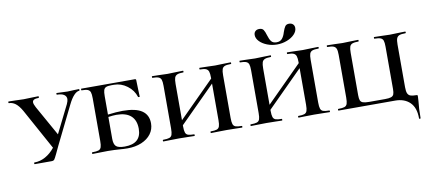

<svg xmlns="http://www.w3.org/2000/svg" viewBox="-77 -932 3024 1356"><g transform="rotate(-10 1435.5 -254.0)"><path d="M504 -456Q486 -456 465.5 -434.5Q445 -413 425 -372L292 -102Q269 -53 266 -47Q251 -15 245 -7.5Q239 0 225 0H104Q101 0 101 -6Q101 -12 104 -12Q145 -12 183 -33Q221 -54 251 -92L90 -385Q68 -423 46 -439.5Q24 -456 -1 -456Q-4 -456 -4 -462Q-4 -468 -1 -468L43 -467Q81 -465 107 -465Q132 -465 170 -467L212 -468Q215 -468 215 -462Q215 -456 212 -456Q168 -456 168 -432Q168 -419 181 -395L302 -179L401 -378Q411 -400 411 -413Q411 -433 394 -444.5Q377 -456 343 -456Q341 -456 341 -462Q341 -468 343 -468L372 -467Q396 -465 421 -465Q440 -465 466 -467L504 -468Q506 -468 506 -462Q506 -456 504 -456Z M963 -142Q963 -99 938.5 -66Q914 -33 870 -14.5Q826 4 770 4Q743 4 707 1Q693 0 673 -1Q653 -2 629 -2L568 -1Q550 0 519 0Q516 0 516 -6Q516 -12 519 -12Q550 -12 564 -17Q578 -22 583 -36.5Q588 -51 588 -81V-387Q588 -417 583 -431Q578 -445 564 -450.5Q550 -456 520 -456Q518 -456 518 -462Q518 -468 520 -468H904Q913 -468 913 -460Q913 -439 915 -393L917 -341Q917 -339 911.5 -339Q906 -339 905 -341Q890 -390 846.5 -422.5Q803 -455 752 -455H734Q708 -455 695.5 -449.5Q683 -444 678.5 -430Q674 -416 674 -386V-255Q736 -263 780 -263Q874 -263 918.5 -232.5Q963 -202 963 -142ZM871 -119Q871 -180 836 -211.5Q801 -243 732 -243Q709 -243 674 -238V-81Q674 -43 690 -27.5Q706 -12 752 -12Q871 -12 871 -119Z M1591 0Q1561 0 1544 -1L1480 -2L1415 -1Q1398 0 1368 0Q1366 0 1366 -6Q1366 -12 1368 -12Q1398 -12 1412 -17Q1426 -22 1431 -36.5Q1436 -51 1436 -81V-343L1182 -89V-81Q1182 -51 1187 -36.5Q1192 -22 1206 -17Q1220 -12 1250 -12Q1252 -12 1252 -6Q1252 0 1250 0Q1220 0 1204 -1L1138 -2L1076 -1Q1058 0 1027 0Q1024 0 1024 -6Q1024 -12 1027 -12Q1057 -12 1071.5 -17Q1086 -22 1091 -36.5Q1096 -51 1096 -81V-387Q1096 -417 1091 -431Q1086 -445 1071.5 -450.5Q1057 -456 1028 -456Q1026 -456 1026 -462Q1026 -468 1028 -468L1076 -467Q1116 -465 1138 -465Q1163 -465 1205 -467L1250 -468Q1252 -468 1252 -462Q1252 -456 1250 -456Q1221 -456 1206.5 -450Q1192 -444 1187 -429.5Q1182 -415 1182 -385V-125L1436 -379V-385Q1436 -415 1431 -429.5Q1426 -444 1412 -450Q1398 -456 1368 -456Q1366 -456 1366 -462Q1366 -468 1368 -468L1415 -467Q1455 -465 1480 -465Q1504 -465 1544 -467L1591 -468Q1594 -468 1594 -462Q1594 -456 1591 -456Q1561 -456 1547 -450.5Q1533 -445 1528 -431Q1523 -417 1523 -387V-81Q1523 -51 1528 -36.5Q1533 -22 1547 -17Q1561 -12 1591 -12Q1594 -12 1594 -6Q1594 0 1591 0Z M2219 0Q2189 0 2172 -1L2108 -2L2043 -1Q2026 0 1996 0Q1994 0 1994 -6Q1994 -12 1996 -12Q2026 -12 2040 -17Q2054 -22 2059 -36.5Q2064 -51 2064 -81V-343L1810 -89V-81Q1810 -51 1815 -36.5Q1820 -22 1834 -17Q1848 -12 1878 -12Q1880 -12 1880 -6Q1880 0 1878 0Q1848 0 1832 -1L1766 -2L1704 -1Q1686 0 1655 0Q1652 0 1652 -6Q1652 -12 1655 -12Q1685 -12 1699.5 -17Q1714 -22 1719 -36.5Q1724 -51 1724 -81V-387Q1724 -417 1719 -431Q1714 -445 1699.5 -450.5Q1685 -456 1656 -456Q1654 -456 1654 -462Q1654 -468 1656 -468L1704 -467Q1744 -465 1766 -465Q1791 -465 1833 -467L1878 -468Q1880 -468 1880 -462Q1880 -456 1878 -456Q1849 -456 1834.5 -450Q1820 -444 1815 -429.5Q1810 -415 1810 -385V-125L2064 -379V-385Q2064 -415 2059 -429.5Q2054 -444 2040 -450Q2026 -456 1996 -456Q1994 -456 1994 -462Q1994 -468 1996 -468L2043 -467Q2083 -465 2108 -465Q2132 -465 2172 -467L2219 -468Q2222 -468 2222 -462Q2222 -456 2219 -456Q2189 -456 2175 -450.5Q2161 -445 2156 -431Q2151 -417 2151 -387V-81Q2151 -51 2156 -36.5Q2161 -22 2175 -17Q2189 -12 2219 -12Q2222 -12 2222 -6Q2222 0 2219 0ZM1998 -612Q2007 -639 2016 -652Q2025 -665 2044 -665Q2062 -665 2072.5 -655Q2083 -645 2083 -628Q2083 -604 2062.5 -582.5Q2042 -561 2008 -548Q1974 -535 1937 -535Q1900 -535 1866.5 -548Q1833 -561 1812.5 -582.5Q1792 -604 1792 -628Q1792 -645 1802.5 -655Q1813 -665 1831 -665Q1852 -665 1861 -652Q1870 -639 1878 -611Q1886 -583 1898 -567Q1910 -551 1936 -551Q1962 -551 1976 -567.5Q1990 -584 1998 -612Z M2689 0H2283Q2280 0 2280 -6Q2280 -12 2283 -12Q2313 -12 2327.5 -17Q2342 -22 2347 -36.5Q2352 -51 2352 -81V-387Q2352 -417 2346.5 -431Q2341 -445 2327 -450.5Q2313 -456 2283 -456Q2280 -456 2280 -462Q2280 -468 2283 -468L2332 -467Q2370 -465 2394 -465Q2420 -465 2460 -467L2506 -468Q2508 -468 2508 -462Q2508 -456 2506 -456Q2477 -456 2462.5 -450.5Q2448 -445 2443 -431Q2438 -417 2438 -387V-83Q2438 -58 2443 -45.5Q2448 -33 2462.5 -28Q2477 -23 2506 -23H2620Q2649 -23 2663.5 -28Q2678 -33 2683 -45.5Q2688 -58 2688 -83V-387Q2688 -417 2683 -431Q2678 -445 2663.5 -450.5Q2649 -456 2620 -456Q2618 -456 2618 -462Q2618 -468 2620 -468L2667 -467Q2707 -465 2732 -465Q2756 -465 2796 -467L2843 -468Q2846 -468 2846 -462Q2846 -456 2843 -456Q2813 -456 2799 -450.5Q2785 -445 2779.5 -431Q2774 -417 2774 -387V-81Q2774 -51 2780.5 -36.5Q2787 -22 2801 -17Q2815 -12 2841 -12Q2849 -12 2850.5 -10.5Q2852 -9 2852 0Q2852 8 2850 34Q2844 84 2844 152Q2844 157 2838.5 157Q2833 157 2833 152Q2833 76 2794 38Q2755 0 2689 0Z"/></g></svg>

Font: Cormorant SC SemiBold
Style: Regular
Weight: 600
Designer: Christian Thalmann (Catharsis Fonts)
Version: Version 3.000